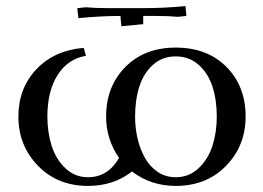

<svg xmlns="http://www.w3.org/2000/svg" viewBox="-20 -610 873 637"><path d="M41 -223.1Q41 -316.9 100.3 -379.9Q159.7 -442.9 257.8 -451.2L265.1 -424.8Q205.6 -415 171.4 -361.6Q137.2 -308.1 137.2 -223.1Q137.2 -171.4 151.1 -127Q165 -82.5 196.5 -52.2Q228 -22 272 -22Q337.9 -22 375 -85.9Q332 -148.4 332 -223.1Q332 -323.2 395.8 -387.7Q459.5 -452.1 563 -452.1Q667.5 -452.1 731.2 -388.2Q794.9 -324.2 794.9 -223.1Q794.9 -126.5 730 -59.8Q665 6.8 563 6.8Q481 6.8 418 -41Q356.9 6.8 272 6.8Q170.9 6.8 106 -60.1Q41 -127 41 -223.1ZM236.8 -578.1V-583L265.1 -585.9Q294.9 -583 338.9 -583H455.1Q525.4 -583 595.2 -589.8L598.1 -562V-557.1L569.8 -554.2Q540 -557.1 496.1 -557.1H455.1V-529.8L382.8 -522.9L379.9 -550.8V-557.1Q315.4 -557.1 240.2 -549.8ZM428.2 -223.1Q428.2 -185.1 436.5 -149.9Q444.8 -114.7 460.9 -85.9Q477.1 -57.1 503.4 -39.6Q529.8 -22 563 -22Q607.4 -22 639.2 -52.2Q670.9 -82.5 685.1 -127Q699.2 -171.4 699.2 -223.1Q699.2 -278.8 684.8 -323Q670.4 -367.2 638.9 -395Q607.4 -422.9 563 -422.9Q518.6 -422.9 487.5 -395Q456.5 -367.2 442.4 -323Q428.2 -278.8 428.2 -223.1Z"/></svg>

Font: Dihjauti S
Style: Bold
Weight: 700
Designer: T. Christopher White
Version: Version 3.0.0